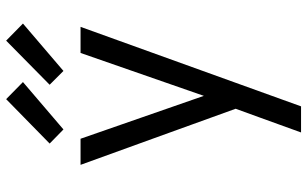

<svg xmlns="http://www.w3.org/2000/svg" viewBox="-212 -596 1023 640"><g transform="rotate(-90 300.0 -276.5)"><path d="M178 215Q191 180 203.5 144.5Q216 109 229 74L257 -3L158 -277L70 -520H157L300 -109L443 -520H530L265 215ZM383 -577 337 -623 484 -768 541 -712ZM188 -577 141 -623 289 -768 346 -712Z"/></g></svg>

Font: Iosevka Aile
Style: Regular
Weight: 400
Designer: Belleve Invis
Foundry: Belleve Invis
Version: Version 28.0.1; ttfautohint (v1.8.4)